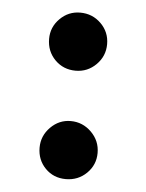

<svg xmlns="http://www.w3.org/2000/svg" viewBox="-42 -498 417 547"><g transform="rotate(5 166.5 -225.0)"><path d="M166 -152.8Q200.2 -152.8 225.1 -128.2Q250 -103.5 250 -68.8Q250 -34.7 225.6 -10.7Q201.2 13.2 166 13.2Q130.9 13.2 107.4 -10.7Q84 -34.7 84 -69.8Q84 -103.5 108.4 -128.2Q132.8 -152.8 166 -152.8ZM166 -462.9Q201.2 -462.9 225.6 -438.7Q250 -414.6 250 -379.9Q250 -345.7 225.6 -321.3Q201.2 -296.9 167 -296.9Q131.8 -296.9 107.9 -321Q84 -345.2 84 -380.9Q84 -414.6 108.2 -438.7Q132.3 -462.9 166 -462.9Z"/></g></svg>

Font: Accordance
Style: Bold
Weight: 700
Version: Version 1.2 (build January 31, 2020) Miklal Software Solutio